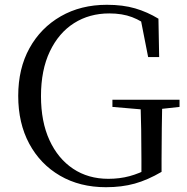

<svg xmlns="http://www.w3.org/2000/svg" viewBox="-20 -765 781 801"><path d="M422 16Q313 16 230.5 -32Q148 -80 102 -165.5Q56 -251 56 -365Q56 -479 103 -564Q150 -649 233.5 -697Q317 -745 426 -745Q493 -745 544 -730Q595 -715 641 -687L644 -527H598L564 -700L616 -680V-643Q572 -678 531 -693.5Q490 -709 436 -709Q353 -709 289 -668.5Q225 -628 188 -550.5Q151 -473 151 -364Q151 -257 186.5 -180Q222 -103 285 -61Q348 -19 432 -19Q479 -19 520 -30Q561 -41 604 -64L570 -36V-101Q570 -164 569 -225Q568 -286 566 -349H657Q656 -292 655 -231.5Q654 -171 654 -100V-48Q596 -14 542 1Q488 16 422 16ZM449 -319V-349H729V-319L620 -307H589Z"/></svg>

Font: Noto Serif KR
Style: Regular
Weight: 400
Designer: Ryoko NISHIZUKA  (kana & ideographs); Frank Grießhammer (Latin, Greek & Cyrillic); Wenlong ZHANG  (bopomofo); Sandoll Co
Foundry: Adobe
Version: Version 2.003-H1;hotconv 1.1.1;makeotfexe 2.6.0